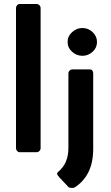

<svg xmlns="http://www.w3.org/2000/svg" viewBox="-20 -761 555 960"><path d="M163 -741Q171 -741 177 -735Q183 -729 183 -721V-20Q183 -12 177 -6Q171 0 163 0H78Q71 0 65.5 -6Q60 -12 60 -20V-721Q60 -729 65.5 -735Q71 -741 78 -741ZM275 124H276Q269 118 266.5 111.5Q264 105 269 100Q297 77 309.5 47Q322 17 322 -21V-394Q322 -402 328 -408Q334 -414 343 -414H428Q438 -414 442 -408Q446 -402 446 -394V-17Q446 52 422 100Q398 148 352 177Q347 179 338 178.5Q329 178 324 176ZM392 -621Q421 -621 443 -600.5Q465 -580 465 -551Q465 -522 443 -502Q421 -482 392 -482Q363 -482 340.5 -502Q318 -522 318 -551Q318 -580 340.5 -600.5Q363 -621 392 -621Z"/></svg>

Font: Stadtwerke
Style: Bold
Weight: 700
Designer: Santiago Orozco
Foundry: Typemade
Version: Version 1.003